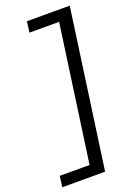

<svg xmlns="http://www.w3.org/2000/svg" viewBox="-198 -864 720 1028"><g transform="rotate(-20 162.0 -350.0)"><path d="M-30 100 -22 38H148L257 -738H88L96 -800H340L214 100Z"/></g></svg>

Font: Pathway Extreme 8pt Thin 12pt Light
Style: Italic
Weight: 300
Italic angle: -8°
Version: Version 1.001;gftools[0.9.26]